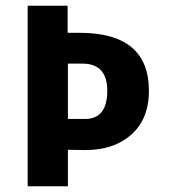

<svg xmlns="http://www.w3.org/2000/svg" viewBox="-20 -653 592 673"><path d="M77 0V-633H217V-538H259Q502 -538 502 -335Q502 -227 429 -172Q371 -127 279 -127H278L218 -128V0ZM218 -430V-236H278Q356 -236 356 -335Q356 -430 269 -430Z"/></svg>

Font: Tajawal ExtraBold
Style: Regular
Weight: 800
Designer: Boutros Fonts
Foundry: Created by Boutros International 2017
Version: Version 1.700